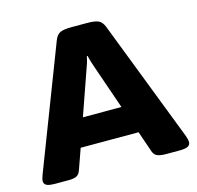

<svg xmlns="http://www.w3.org/2000/svg" viewBox="-103 -810 941 919"><g transform="rotate(-15 367.5 -350.0)"><path d="M63 2Q28 2 16.5 -5Q5 -12 5 -25Q5 -37 13 -57L245 -660Q255 -686 273 -694Q291 -702 329 -702H406Q444 -702 462 -694Q480 -686 490 -660L723 -57Q730 -38 730 -25Q730 -12 718 -5Q706 2 676 2H609Q583 2 567 -4Q551 -10 544 -31L509 -133H222L186 -31Q179 -11 165.5 -4.5Q152 2 126 2ZM345 -485 270 -271H461L387 -485Q382 -500 376.5 -516.5Q371 -533 368 -549H364Q361 -533 356 -516.5Q351 -500 345 -485Z"/></g></svg>

Font: Asap Expanded ExtraBold
Style: Regular
Weight: 800
Width: 7
Designer: Pablo Cosgaya
Foundry: Omnibus-Type
Version: Version 3.001; ttfautohint (v1.8.4.7-5d5b)